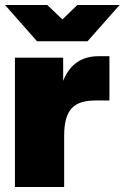

<svg xmlns="http://www.w3.org/2000/svg" viewBox="-20 -752 501 772"><path d="M40 0H238V-206C238 -312 277 -348 365 -348H420V-526H376C308 -526 260 -493 234 -427V-520H40ZM0 -732 129 -586H332L461 -732H291L231 -674L170 -732Z"/></svg>

Font: Aspekta 950
Style: Regular
Weight: 950
Designer: Ivo Dolenc
Version: Version 2.000